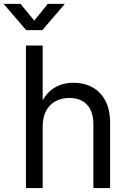

<svg xmlns="http://www.w3.org/2000/svg" viewBox="-64 -960 650 980"><path d="M153.8 -313V0H68.4V-727.5H153.8V-400.9H132.8Q158.2 -473.1 203.6 -505.4Q249 -537.6 310.5 -537.6Q364.3 -537.6 406.7 -514.9Q449.2 -492.2 473.6 -446.5Q498 -400.9 498 -332V0H412.6V-325.7Q412.6 -390.6 380.4 -425.3Q348.1 -460 290 -460Q252 -460 220.9 -444.1Q189.9 -428.2 171.9 -395.5Q153.8 -362.8 153.8 -313ZM40.5 -940.4 110.8 -855 180.2 -940.4H265.6V-938.5L151.9 -806.2H69.3L-43.9 -938.5V-940.4Z"/></svg>

Font: Inter 24pt
Style: Regular
Weight: 400
Designer: Rasmus Andersson
Foundry: rsms
Version: Version 4.001;git-66647c0bb